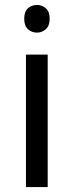

<svg xmlns="http://www.w3.org/2000/svg" viewBox="-20 -757 298 777"><path d="M173 -536V0H85V-536ZM130 -737Q150 -737 165.5 -723.5Q181 -710 181 -681Q181 -653 165.5 -639Q150 -625 130 -625Q108 -625 93 -639Q78 -653 78 -681Q78 -710 93 -723.5Q108 -737 130 -737Z"/></svg>

Font: malayalam15
Style: Book
Weight: 400
Designer: Jelle Bosma - Monotype Design Team
Foundry: Monotype Imaging Inc.
Version: Version 2.003